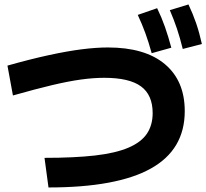

<svg xmlns="http://www.w3.org/2000/svg" viewBox="-20 -871 922 858"><path d="M657.8 -633.3Q644.4 -682.2 629.4 -723.3Q614.4 -764.4 595.6 -804.4L682.2 -834.4Q702.2 -793.3 717.2 -750.6Q732.2 -707.8 745.6 -657.8ZM796.7 -652.2Q784.4 -702.2 770.6 -743.3Q756.7 -784.4 738.9 -825.6L822.2 -851.1Q842.2 -808.9 856.7 -766.7Q871.1 -724.4 882.2 -674.4ZM178.9 -165.6Q312.2 -165.6 404.4 -176.1Q496.7 -186.7 553.9 -211.1Q611.1 -235.6 636.7 -273.9Q662.2 -312.2 662.2 -365.6Q662.2 -446.7 610 -485Q557.8 -523.3 445.6 -523.3Q397.8 -523.3 341.7 -515.6Q285.6 -507.8 212.8 -490.6Q140 -473.3 37.8 -444.4L13.3 -577.8Q115.6 -606.7 197.2 -624.4Q278.9 -642.2 344.4 -650.6Q410 -658.9 462.2 -658.9Q627.8 -658.9 716.7 -584.4Q805.6 -510 805.6 -374.4Q805.6 -202.2 653.9 -117.8Q502.2 -33.3 196.7 -33.3Z"/></svg>

Font: Paperlogy 7 Bold
Style: Regular
Weight: 700
Designer: redesigned by Lee Juim, glyphs from Gmarket Sans & Montserrat
Foundry: PT&
Version: Version 1.001